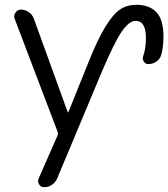

<svg xmlns="http://www.w3.org/2000/svg" viewBox="-20 -560 702 800"><path d="M220 -11 41 -482Q36 -495 44.5 -507.5Q53 -520 67 -520Q85 -520 100 -509.5Q115 -499 121 -482L262 -93Q262 -92 264 -92Q265 -92 265 -93L346 -294Q385 -393 418 -447Q451 -501 480 -520.5Q509 -540 548 -540Q602 -540 631.5 -509.5Q661 -479 661 -407Q661 -362 651 -329Q646 -313 631 -303Q616 -293 598 -293Q585 -293 578.5 -304.5Q572 -316 577 -328Q588 -358 588 -402Q588 -473 545 -473Q519 -473 489 -431Q459 -389 406 -265L218 184Q211 200 196.5 210Q182 220 164 220Q150 220 143 208.5Q136 197 141 184L220 4Q223 -4 220 -11Z"/></svg>

Font: Rounded Mplus 1c
Style: Regular
Weight: 400
Version: Version 1.059.20150529